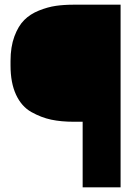

<svg xmlns="http://www.w3.org/2000/svg" viewBox="-20 -800 589 820"><path d="M333 0V-280H296Q241 -280 198.5 -289Q156 -298 114 -321.5Q72 -345 48.5 -395.5Q25 -446 25 -520V-540Q25 -600 41.5 -644.5Q58 -689 83.5 -714.5Q109 -740 146.5 -755Q184 -770 218.5 -775Q253 -780 296 -780H495V0Z"/></svg>

Font: Cooper Hewitt
Style: Bold
Weight: 711
Designer: Village Type and Design LLC
Foundry: Cooper Hewitt Smithsonian Design Museum
Version: 1.000